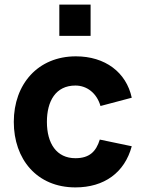

<svg xmlns="http://www.w3.org/2000/svg" viewBox="-20 -800 623 835"><path d="M238 -644H374V-780H238ZM308 15C433 15 522 -49 553 -164L414 -193C398 -141 369 -112 308 -112C226 -112 184 -176 184 -270C184 -360 222 -428 308 -428C358 -428 401 -395 417 -339L553 -375C529 -486 437 -555 310 -555C145 -555 40 -434 40 -270C40 -108 140 15 308 15Z"/></svg>

Font: Vela Sans ExtBd
Style: Regular
Weight: 800
Designer: Principal design: Mikhail Sharanda - project Manrope.
Design modification: Ravid Balaliev
Foundry: Mikhail Sharanda
Version: Version 1.001